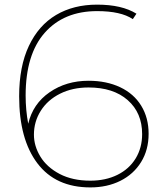

<svg xmlns="http://www.w3.org/2000/svg" viewBox="-20 -801 707 824"><path d="M617.8 -226.7Q617.8 -157.8 585.6 -105.6Q553.3 -53.3 496.7 -25Q440 3.3 367.8 3.3Q218.9 3.3 140.6 -100Q62.2 -203.3 62.2 -387.8Q62.2 -515.6 103.9 -603.9Q145.6 -692.2 220.6 -736.7Q295.6 -781.1 396.7 -781.1Q503.3 -781.1 565.6 -742.2L550 -718.9Q498.9 -753.3 396.7 -753.3Q254.4 -753.3 172.2 -660.6Q90 -567.8 90 -391.1Q90 -328.9 101.1 -270Q121.1 -355.6 192.8 -405Q264.4 -454.4 360 -454.4Q436.7 -454.4 495.6 -426.7Q554.4 -398.9 586.1 -347.2Q617.8 -295.6 617.8 -226.7ZM590 -225.6Q590 -316.7 528.3 -371.1Q466.7 -425.6 360 -425.6Q291.1 -425.6 237.8 -398.9Q184.4 -372.2 155 -325.6Q125.6 -278.9 125.6 -223.3Q125.6 -174.4 153.3 -128.9Q181.1 -83.3 236.1 -54.4Q291.1 -25.6 367.8 -25.6Q433.3 -25.6 483.9 -50.6Q534.4 -75.6 562.2 -121.1Q590 -166.7 590 -225.6Z"/></svg>

Font: Paperlogy 1 Thin
Style: Regular
Weight: 250
Designer: redesigned by Lee Juim, glyphs from Gmarket Sans & Montserrat
Foundry: PT&
Version: Version 1.001